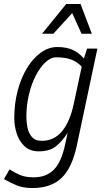

<svg xmlns="http://www.w3.org/2000/svg" viewBox="-27 -755 527 968"><path d="M-7 148 21 99Q48 116 75 127.5Q102 139 143 139Q206 139 244 101Q282 63 301 -25L314 -85Q286 -42 254.5 -17Q223 8 168 8Q124 8 96.5 -18Q69 -44 57 -82.5Q45 -121 45 -160Q45 -233 62 -297.5Q79 -362 109 -411.5Q139 -461 178.5 -489.5Q218 -518 262 -518Q305 -518 337 -504.5Q369 -491 396 -460L412 -510H464L360 -20Q336 92 283 142.5Q230 193 137 193Q91 193 58.5 180Q26 167 -7 148ZM106 -166Q106 -142 111 -114Q116 -86 133 -65.5Q150 -45 184 -45Q246 -45 286 -93.5Q326 -142 345 -232L385 -419Q360 -445 330 -455.5Q300 -466 257 -466Q229 -466 202.5 -441.5Q176 -417 154 -375Q132 -333 119 -279Q106 -225 106 -166ZM185 -585 307 -735H379L436 -585H384L337 -689L242 -585Z"/></svg>

Font: Radio Canada Condensed Light
Style: Italic
Weight: 300
Width: 3
Italic angle: -12°
Designer: Charles Daoud, Etienne Aubert Bonn, Alexandre Saumier Demers, Jacques Le Bailly
Foundry: Radio-Canada
Version: Version 2.104; ttfautohint (v1.8.4.7-5d5b);gftools[0.9.28.de